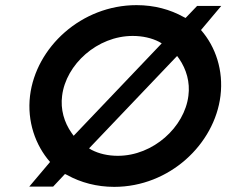

<svg xmlns="http://www.w3.org/2000/svg" viewBox="-20 -725 887 748"><path d="M175 -94 94 2H187L233 -47L242 -43C294 -14 357 3 425 3C640 3 816 -163 839 -352C851 -451 820 -543 763 -608L842 -702H748L703 -655L695 -659C643 -688 581 -705 512 -705C297 -705 120 -541 97 -352C85 -252 118 -159 175 -94ZM337 -141 327 -147 670 -507 678 -496C706 -455 721 -405 714 -352C699 -230 577 -118 439 -118C401 -118 366 -126 337 -141ZM267 -196 259 -207C230 -248 215 -299 222 -352C237 -474 359 -585 497 -585C535 -585 571 -577 600 -562L610 -556Z"/></svg>

Font: Bluebird
Style: LiExtObl
Weight: 300
Designer: Jasper
Foundry: Cannot Into Space Fonts
Version: Version 0.98